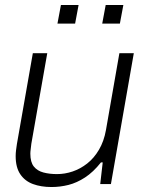

<svg xmlns="http://www.w3.org/2000/svg" viewBox="-20 -740 584 772"><path d="M187 12Q145 12 112.5 0Q80 -12 61.5 -39.5Q43 -67 43 -112Q43 -124 44.5 -136Q46 -148 48 -161L112 -526H170L106 -162Q105 -151 103.5 -140.5Q102 -130 102 -122Q102 -88 116 -70.5Q130 -53 154.5 -46.5Q179 -40 209 -40Q241 -40 272 -50.5Q303 -61 330.5 -82.5Q358 -104 378 -138Q398 -172 406 -217L460 -526H518L426 0H383L393 -87H386Q355 -48 322 -26.5Q289 -5 255.5 3.5Q222 12 187 12ZM211 -645 225 -720H296L282 -645ZM391 -645 405 -720H476L462 -645Z"/></svg>

Font: Archivo SemiBold ExtraLight
Style: Italic
Weight: 250
Italic angle: -10°
Version: Version 2.001